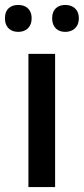

<svg xmlns="http://www.w3.org/2000/svg" viewBox="-32 -757 339 777"><path d="M-12 -683C-12 -645 12 -628 42 -628C71 -628 96 -645 96 -683C96 -721 71 -737 42 -737C12 -737 -12 -721 -12 -683ZM179 -683C179 -645 203 -628 232 -628C261 -628 287 -645 287 -683C287 -721 261 -737 232 -737C203 -737 179 -721 179 -683ZM191 0V-539H83V0Z"/></svg>

Font: Noto Sans Lisu Medium
Style: Regular
Weight: 500
Designer: Monotype Design Team. David Williams.
Foundry: Monotype Imaging Inc.
Version: Version 2.102